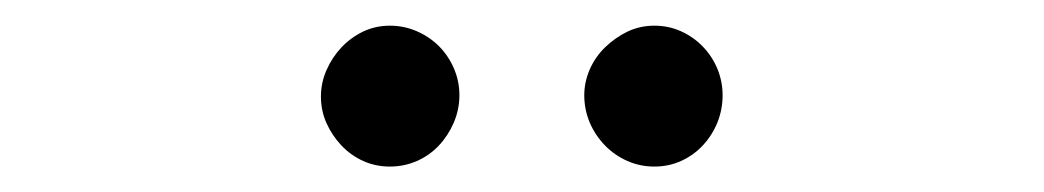

<svg xmlns="http://www.w3.org/2000/svg" viewBox="-20 -716 821 151"><path d="M341.3 -641.1Q341.3 -629.9 336.9 -619.6Q332.5 -609.4 325.2 -601.6Q317.9 -593.8 307.9 -589.4Q297.9 -585 286.6 -585Q275.4 -585 265.6 -589.4Q255.9 -593.8 248.5 -601.6Q241.2 -609.4 236.8 -619.1Q232.4 -628.9 232.4 -640.1Q232.4 -650.9 236.8 -660.9Q241.2 -670.9 248.5 -678.7Q255.9 -686.5 265.6 -691.2Q275.4 -695.8 286.6 -695.8Q297.9 -695.8 307.9 -691.4Q317.9 -687 325.2 -679.7Q332.5 -672.4 336.9 -662.4Q341.3 -652.3 341.3 -641.1ZM548.3 -641.1Q548.3 -629.9 544.2 -619.6Q540 -609.4 532.7 -601.6Q525.4 -593.8 515.6 -589.4Q505.9 -585 494.6 -585Q483.4 -585 473.4 -589.4Q463.4 -593.8 455.8 -601.6Q448.2 -609.4 443.8 -619.6Q439.5 -629.9 439.5 -641.1Q439.5 -651.4 443.8 -661.4Q448.2 -671.4 456.1 -679Q463.9 -686.5 473.6 -691.2Q483.4 -695.8 494.6 -695.8Q505.9 -695.8 515.6 -691.4Q525.4 -687 532.7 -679.4Q540 -671.9 544.2 -661.9Q548.3 -651.9 548.3 -641.1Z"/></svg>

Font: BabelStone Ogham Fixed
Style: Regular
Weight: 400
Monospace: yes
Designer: Andrew West
Foundry: BabelStone
Version: Version 2.02 March 14, 2022